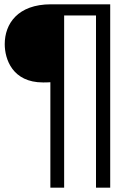

<svg xmlns="http://www.w3.org/2000/svg" viewBox="-20 -762 636 892"><path d="M214 -380V110H278V-690H426V110H492V-742H217C62 -742 2 -651 2 -557C2 -487 38 -379 180 -379C191 -379 202 -379 214 -380Z"/></svg>

Font: Juman Normal
Style: Regular
Weight: 300
Designer: Bandar Raffah (Arabic) Julieta Ulanovsky (Latin)
Foundry: Caramella
Version: Version 5.022;PS 005.022;hotconv 1.0.88;makeotf.lib2.5.64775